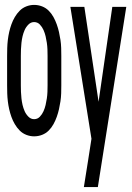

<svg xmlns="http://www.w3.org/2000/svg" viewBox="-20 -548 540 783"><path d="M119 8Q103 8 87.5 2Q72 -4 60.5 -15.5Q49 -27 40.5 -41.5Q32 -56 26.5 -71.5Q21 -87 17.5 -102.5Q14 -118 12 -134.5Q10 -151 9.5 -167.5Q9 -184 9 -200V-320Q9 -336 9.5 -352.5Q10 -369 12 -385.5Q14 -402 17.5 -417.5Q21 -433 26.5 -448.5Q32 -464 40.5 -478.5Q49 -493 60.5 -504.5Q72 -516 87.5 -522Q103 -528 119 -528Q136 -528 151.5 -522Q167 -516 178.5 -504.5Q190 -493 198 -478.5Q206 -464 211.5 -448.5Q217 -433 220.5 -417.5Q224 -402 226.5 -385.5Q229 -369 229.5 -352.5Q230 -336 230 -320V-200Q230 -184 229.5 -167.5Q229 -151 226.5 -134.5Q224 -118 220.5 -102.5Q217 -87 211.5 -71.5Q206 -56 198 -41.5Q190 -27 178.5 -15.5Q167 -4 151.5 2Q136 8 119 8ZM119 -62Q133 -62 142.5 -72Q152 -82 157.5 -94.5Q163 -107 166 -120Q169 -133 171 -146.5Q173 -160 173.5 -173.5Q174 -187 174 -200V-320Q174 -333 173.5 -346.5Q173 -360 171 -373.5Q169 -387 166 -400Q163 -413 157.5 -425.5Q152 -438 142.5 -448Q133 -458 119 -458Q106 -458 96 -448Q86 -438 80.5 -425.5Q75 -413 72 -400Q69 -387 67.5 -373.5Q66 -360 65.5 -346.5Q65 -333 65 -320V-200Q65 -187 65.5 -173.5Q66 -160 67.5 -146.5Q69 -133 72 -120Q75 -107 80.5 -94.5Q86 -82 96 -72Q106 -62 119 -62ZM322 215Q326 188 330.5 161.5Q335 135 339 108L353 18L267 -520H324L382 -133L438 -520H495L379 215Z"/></svg>

Font: Iosevka NFM
Style: Regular
Weight: 400
Monospace: yes
Designer: Belleve Invis
Foundry: Belleve Invis
Version: Version 29.0.4; ttfautohint (v1.8.4);Nerd Fonts 3.3.0